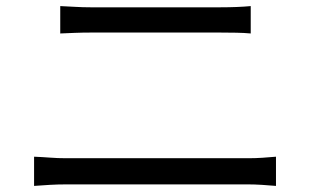

<svg xmlns="http://www.w3.org/2000/svg" viewBox="-20 -671 1040 631"><path d="M178 -651Q202 -650 227 -648.5Q252 -647 277 -647Q293 -647 326.5 -647Q360 -647 404 -647Q448 -647 495.5 -647Q543 -647 586 -647Q629 -647 660.5 -647Q692 -647 705 -647Q732 -647 757.5 -648Q783 -649 804 -651V-561Q783 -563 756.5 -563.5Q730 -564 705 -564Q693 -564 660.5 -564Q628 -564 583.5 -564Q539 -564 491 -564Q443 -564 398.5 -564Q354 -564 321.5 -564Q289 -564 277 -564Q251 -564 226 -563Q201 -562 178 -561ZM92 -156Q118 -155 144 -153Q170 -151 197 -151Q209 -151 244.5 -151Q280 -151 330.5 -151Q381 -151 438.5 -151Q496 -151 554 -151Q612 -151 662.5 -151Q713 -151 748.5 -151Q784 -151 796 -151Q819 -151 842 -152.5Q865 -154 887 -156V-60Q865 -62 840.5 -63.5Q816 -65 796 -65Q784 -65 748.5 -65Q713 -65 662.5 -65Q612 -65 554.5 -65Q497 -65 439 -65Q381 -65 330.5 -65Q280 -65 244.5 -65Q209 -65 197 -65Q170 -65 144 -63.5Q118 -62 92 -60Z"/></svg>

Font: Go Noto Kurrent-Regular
Style: Regular
Weight: 400
Designer: Monotype Design Team
Foundry: Monotype Imaging Inc.
Version: Version 2.012; ttfautohint (v1.8.4.7-5d5b)